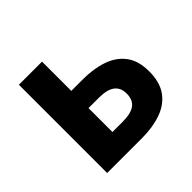

<svg xmlns="http://www.w3.org/2000/svg" viewBox="-142 -710 861 861"><g transform="rotate(-45 288.5 -280.0)"><path d="M79.3 0V-559.8H226V-374.2H300.1Q367.5 -374.2 420.8 -355.9Q474 -337.6 504.6 -297Q535.1 -256.4 535.1 -189Q535.1 -120 504.6 -78.4Q474 -36.8 420.8 -18.4Q367.5 0 300.1 0ZM226 -113.3H291.4Q343.9 -113.3 368.6 -131.9Q393.3 -150.5 393.3 -189.8Q393.3 -227.5 368.6 -246.2Q343.9 -265 291.4 -265H226Z"/></g></svg>

Font: Noto Sans HK Thin
Style: Regular
Weight: 100
Designer: Ryoko NISHIZUKA 西塚涼子 (kana, bopomofo & ideographs); Paul D. Hunt (Latin, Greek & Cyrillic); Sandoll Communications 산돌커뮤니
Foundry: Adobe
Version: Version 2.004-H2;hotconv 1.0.118;makeotfexe 2.5.65603